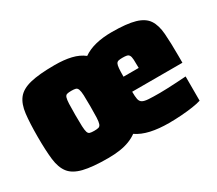

<svg xmlns="http://www.w3.org/2000/svg" viewBox="-101 -725 1062 940"><g transform="rotate(-30 430.0 -255.0)"><path d="M277 8Q189 8 138.5 -4.5Q88 -17 65 -46.5Q42 -76 36 -127Q30 -178 30 -255Q30 -332 36 -383Q42 -434 65 -463.5Q88 -493 138.5 -505.5Q189 -518 277 -518Q330 -518 370 -508.5Q410 -499 438 -477Q468 -498 508.5 -508Q549 -518 599 -518Q684 -518 730.5 -504.5Q777 -491 797 -461Q817 -431 821 -380Q825 -329 825 -254V-215H541Q541 -188 544 -173Q547 -158 558 -151.5Q569 -145 592.5 -143.5Q616 -142 656 -142Q673 -142 697 -143Q721 -144 749.5 -145.5Q778 -147 805 -149V-12Q787 -6 756.5 -1.5Q726 3 691 5.5Q656 8 621 8Q564 8 519 -2Q474 -12 442 -34Q423 -20 398.5 -10.5Q374 -1 344 3.5Q314 8 277 8ZM285 -142Q301 -142 309.5 -144.5Q318 -147 322 -158Q326 -169 327 -192Q328 -215 328 -255Q328 -296 327 -318.5Q326 -341 322 -352Q318 -363 309.5 -365.5Q301 -368 285 -368Q269 -368 260.5 -365.5Q252 -363 248.5 -352Q245 -341 244 -318.5Q243 -296 243 -255Q243 -215 244 -192Q245 -169 248.5 -158Q252 -147 260.5 -144.5Q269 -142 285 -142ZM627 -277V-300Q627 -330 626 -347Q625 -364 620.5 -371.5Q616 -379 607 -381Q598 -383 583 -383Q569 -383 560.5 -381Q552 -379 548 -371.5Q544 -364 542.5 -347Q541 -330 541 -300H650Z"/></g></svg>

Font: Saira Thin Black
Style: Regular
Weight: 900
Version: Version 1.101